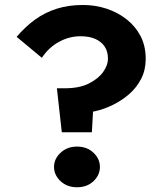

<svg xmlns="http://www.w3.org/2000/svg" viewBox="-20 -740 667 783"><path d="M200.3 -59.3Q200.3 -26.2 227 -1.2Q253.7 23.7 294 23.7Q335.2 23.7 361.3 -1.2Q387.5 -26.2 387.5 -59.3Q387.5 -92 361.3 -117.1Q335.2 -142.2 294 -142.2Q253.7 -142.2 227 -117.1Q200.3 -92 200.3 -59.3ZM212 -380 232 -200.7H354.7L364.7 -380ZM420.3 -500Q420.3 -474.8 401.1 -447.2Q381.8 -419.5 343.1 -399.8Q304.3 -380 244.3 -380L294.3 -277.8Q329.3 -277.8 366.9 -286.2Q404.5 -294.5 441.6 -312.9Q478.7 -331.3 508.3 -357.6Q538 -383.8 556.1 -419.4Q574.2 -455 574.2 -500Q574.2 -552.7 553.2 -592.9Q532.2 -633.2 495.9 -661.5Q459.7 -689.8 414 -704.8Q368.3 -719.7 318.2 -719.7Q259.5 -719.7 211.3 -704.4Q163.2 -689.2 123.4 -660.4Q83.7 -631.7 47.8 -589.8L150.7 -504.2Q178.8 -546.7 220.7 -569.4Q262.5 -592.2 308.2 -592.2Q344.5 -592.2 369.2 -581Q393.8 -569.8 407.1 -549.7Q420.3 -529.5 420.3 -500Z"/></svg>

Font: Jost* Book
Style: Regular
Weight: 400
Version: Version 3.000